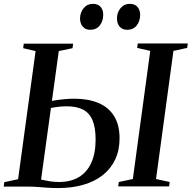

<svg xmlns="http://www.w3.org/2000/svg" viewBox="-28 -969 996 998"><path d="M274.5 8.5Q247.5 8.5 220.8 6.8Q194 5 168.8 3Q143.5 1 121.5 1H-8.5L-6 -22L66 -37.5L157 -703.5L92.5 -718.5L95.5 -742H352L349 -718.5L277.5 -703.5L185.5 -35.5Q204.5 -31 228.8 -27Q253 -23 278 -23Q339 -23 381.5 -48.2Q424 -73.5 446.5 -122.8Q469 -172 469 -243.5Q469 -307 452.5 -345Q436 -383 402.5 -399.8Q369 -416.5 318 -416.5Q288 -416.5 262.5 -412.2Q237 -408 217 -404.5L218 -440Q233.5 -443.5 257.2 -447.2Q281 -451 307.8 -453.5Q334.5 -456 358 -456Q431.5 -456 484.2 -433.5Q537 -411 565.2 -365.2Q593.5 -319.5 593.5 -250.5Q593.5 -188.5 571 -140.5Q548.5 -92.5 506.8 -59.2Q465 -26 406 -8.8Q347 8.5 274.5 8.5ZM586.5 0 589.5 -23 662.5 -38.5 753 -704.5 685 -720 688 -743H948L945 -720L873.5 -704.5L783 -38.5L854 -23L851 0ZM441 -814Q417 -814 402.5 -830.2Q388 -846.5 388 -873.5Q388.5 -904 406.8 -926.5Q425 -949 454.5 -949Q482 -949 495.5 -932.5Q509 -916 508.5 -892.5Q508.5 -859 490.5 -836.5Q472.5 -814 441 -814ZM633 -814Q608.5 -814 594.2 -830.2Q580 -846.5 580 -873.5Q580 -904 598.5 -926.5Q617 -949 646 -949Q673.5 -949 687 -932.5Q700.5 -916 700.5 -892.5Q700.5 -859 682.5 -836.5Q664.5 -814 633 -814Z"/></svg>

Font: Merriweather 120pt Medium
Style: Italic
Weight: 500
Italic angle: -7.8°
Version: Version 2.101